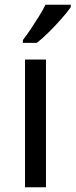

<svg xmlns="http://www.w3.org/2000/svg" viewBox="-20 -786 317 806"><path d="M173 0H85V-536H173ZM277 -756Q265 -738 240 -709.5Q215 -681 186.5 -652.5Q158 -624 134 -606H76V-618Q91 -637 108.5 -663Q126 -689 143 -716.5Q160 -744 171 -766H277Z"/></svg>

Font: Noto Sans Nabataean
Style: Regular
Weight: 400
Designer: Monotype Design Team
Foundry: Monotype Imaging Inc.
Version: Version 2.001; ttfautohint (v1.8.4.7-5d5b)